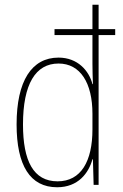

<svg xmlns="http://www.w3.org/2000/svg" viewBox="-20 -780 518 810"><path d="M221 10C310 10 354 -50 370 -108H372L375 0H396V-632H466V-657H396V-760H370V-657H210V-632H370V-511C370 -483 371 -456 372 -425H370C356 -481 308 -537 227 -537C114 -537 50 -439 50 -255C50 -82 107 10 221 10ZM223 -15C121 -15 77 -101 77 -255C77 -425 130 -512 227 -512C319 -512 370 -430 370 -300V-234C370 -100 322 -15 223 -15Z"/></svg>

Font: Noto Sans Gujarati UI Condensed Thin
Style: Regular
Weight: 100
Width: 3
Designer: Jelle Bosma - Monotype Design Team, Universal Thirst
Foundry: Monotype Imaging Inc.
Version: Version 2.106